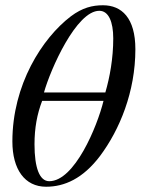

<svg xmlns="http://www.w3.org/2000/svg" viewBox="-20 -698 534 729"><path d="M494 -511C494 -630 442 -678 371 -678C331 -678 293 -669 249 -636C140 -553 27 -376 27 -161C27 -55 74 11 155 11C225 11 295 -20 360 -106C434 -205 494 -349 494 -511ZM147 -347C172 -436 270 -657 357 -657C392 -657 410 -616 410 -552C410 -477 397 -405 380 -347ZM373 -315C349 -217 263 -10 167 -10C130 -10 111 -61 111 -150C111 -213 121 -265 140 -315Z"/></svg>

Font: XITS
Style: Italic
Weight: 400
Italic angle: -16.33°
Designer: MicroPress Inc., with final additions and corrections provided by Coen Hoffman, Elsevier (retired)
Version: Version 1.107